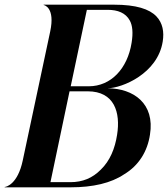

<svg xmlns="http://www.w3.org/2000/svg" viewBox="-35 -800 717 820"><path d="M660 -623C666.5 -663.5 660 -701.5 633 -730C603 -761.5 546.5 -780 452 -780H151.5V-778.5C154.5 -778.5 201 -767 179.5 -666L62 -114C40.5 -13 -8.5 -1.5 -15 -1.5V0H267.5C361.5 0 439.5 -18 495 -55.5C558 -93 595 -154 605.5 -225C627 -357.5 536 -422.5 424 -423C486.5 -423.5 638.5 -485.5 660 -623ZM265.5 -22H180.5L262 -410H339.5C453.5 -410 480.5 -320 465 -224C456 -166 435 -113.5 395.5 -75.5C360 -39.5 318 -22 265.5 -22ZM344 -431.5H267L336 -758H425C467.5 -758 502 -745 519.5 -712C531 -691 534 -659.5 527 -617C509.5 -507 439 -431.5 344 -431.5Z"/></svg>

Font: Beautique Display
Style: Bold
Weight: 700
Italic angle: -12°
Designer: Nhat-Quang Ngo
Version: Version 1.100;Glyphs 3.2.3 (3260)